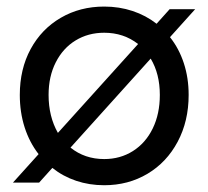

<svg xmlns="http://www.w3.org/2000/svg" viewBox="-20 -545 622 573"><path d="M136.2 -43.9 96.7 0H18.6L95.2 -85Q67.9 -120.1 53.5 -165Q39.1 -210 39.1 -261.7Q39.1 -338.9 71.5 -398.7Q104 -458.5 161.4 -491.9Q218.8 -525.4 291 -525.4Q335.9 -525.4 375.7 -512.2Q415.5 -499 447.3 -474.1L486.3 -517.6H562.5L487.3 -434.1Q514.2 -400.4 528.6 -356.4Q543 -312.5 543 -261.7Q543 -183.6 510.3 -122.1Q477.5 -60.5 420.2 -26.4Q362.8 7.8 291 7.8Q246.6 7.8 207.3 -5.4Q168 -18.6 136.2 -43.9ZM457 -261.7Q457 -324.7 429.7 -370.1L190.4 -104.5Q232.9 -70.3 291 -70.3Q338.9 -70.3 376.7 -94.2Q414.6 -118.2 435.8 -161.6Q457 -205.1 457 -261.7ZM152.8 -148.4 392.1 -413.6Q349.1 -447.3 291 -447.3Q243.2 -447.3 205.6 -424.3Q168 -401.4 146.5 -359.1Q125 -316.9 125 -261.7Q125 -197.3 152.8 -148.4Z"/></svg>

Font: Reddit Sans Vanilla
Style: Regular
Weight: 400
Designer: Stephen Hutchings
Foundry: Reddit
Version: Version 1.013